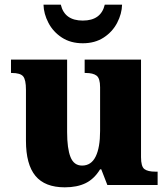

<svg xmlns="http://www.w3.org/2000/svg" viewBox="-20 -791 720 821"><path d="M91 -189V-407Q91 -450 79 -464.5Q67 -479 30 -479H27V-536H267V-226Q267 -156 281.5 -119.5Q296 -83 331 -83Q370 -83 389 -121.5Q408 -160 408 -231V-418Q408 -456 393 -467.5Q378 -479 346 -479H342V-536H583V-119Q583 -79 597.5 -68Q612 -57 644 -57H654V0H439L413 -67H408Q383 -26 346.5 -8Q310 10 257 10Q172 10 131.5 -39Q91 -88 91 -189ZM166 -771H240Q256 -703 334 -703Q412 -703 428 -771H502Q501 -732 481 -693.5Q461 -655 423.5 -630.5Q386 -606 334 -606Q282 -606 244.5 -630.5Q207 -655 187 -693.5Q167 -732 166 -771Z"/></svg>

Font: Noto Serif ExtraBold
Style: Regular
Weight: 800
Designer: Monotype Design Team
Foundry: Monotype Imaging Inc.
Version: Version 1.001